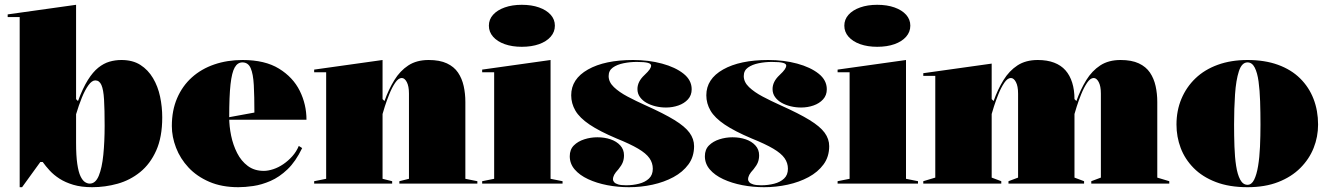

<svg xmlns="http://www.w3.org/2000/svg" viewBox="-20 -765 5532 800"><path d="M62 15V-694H12V-705L297 -745V-352L305 -344Q325 -398 346 -431.5Q367 -465 389.5 -483Q412 -501 436 -508Q460 -515 486 -515Q533 -515 565 -494.5Q597 -474 617.5 -439.5Q638 -405 647 -362.5Q656 -320 656 -276Q656 -194 631 -138Q606 -82 564 -48Q522 -14 470 0.5Q418 15 364 15Q319 15 285.5 5Q252 -5 228 -20.5Q204 -36 187 -54.5Q170 -73 158 -90H148L72 15ZM354 0Q378 0 391.5 -32.5Q405 -65 410.5 -120Q416 -175 416 -241Q416 -309 413.5 -350.5Q411 -392 402.5 -411Q394 -430 377 -430Q363 -430 348.5 -410Q334 -390 321 -358Q308 -326 297 -289V-170Q297 -116 302 -82Q307 -48 315.5 -30.5Q324 -13 334 -6.5Q344 0 354 0Z M991 -515Q1084 -515 1142.5 -479Q1201 -443 1229 -386.5Q1257 -330 1257 -266H931V-276L1040 -296Q1040 -364 1037.5 -410.5Q1035 -457 1024.5 -481Q1014 -505 990 -505Q970 -505 958 -484Q946 -463 940.5 -413.5Q935 -364 935 -276Q935 -239 943 -200Q951 -161 968 -127.5Q985 -94 1012.5 -73.5Q1040 -53 1079 -53Q1097 -53 1118.5 -60Q1140 -67 1160.5 -81Q1181 -95 1198 -114Q1215 -133 1225 -157L1239 -148Q1212 -92 1178 -59.5Q1144 -27 1107 -11Q1070 5 1035.5 10Q1001 15 973 15Q904 15 852 -7.5Q800 -30 765.5 -67Q731 -104 713.5 -149.5Q696 -195 696 -240Q696 -305 718 -356Q740 -407 779.5 -442.5Q819 -478 873 -496.5Q927 -515 991 -515Z M1969 -10V0H1644V-10L1684 -20V-375Q1684 -406 1675 -423Q1666 -440 1654 -440Q1640 -440 1626.5 -420Q1613 -400 1602 -372.5Q1591 -345 1583.5 -321.5Q1576 -298 1574 -290V-20L1614 -10V0H1289V-10L1339 -20V-464H1289V-475L1574 -515V-352L1582 -344Q1599 -392 1623 -431Q1647 -470 1681.5 -492.5Q1716 -515 1766 -515Q1812 -515 1842 -501Q1872 -487 1888.5 -462.5Q1905 -438 1912 -406.5Q1919 -375 1919 -340V-20Z M2154 -570Q2114 -570 2083 -581Q2052 -592 2034.5 -612Q2017 -632 2017 -658Q2017 -684 2034.5 -703.5Q2052 -723 2083 -734Q2114 -745 2154 -745Q2195 -745 2226 -734Q2257 -723 2274.5 -703.5Q2292 -684 2292 -658Q2292 -632 2274.5 -612Q2257 -592 2226 -581Q2195 -570 2154 -570ZM1989 0V-10L2039 -20V-464H1989V-475L2274 -515V-20L2324 -10V0Z M2601 15Q2554 15 2510 6.5Q2466 -2 2430.5 -18.5Q2395 -35 2374.5 -59Q2354 -83 2354 -114Q2354 -142 2371 -159Q2388 -176 2414.5 -184.5Q2441 -193 2469 -193Q2499 -193 2524 -184.5Q2549 -176 2564.5 -159Q2580 -142 2580 -118Q2580 -102 2575 -89Q2570 -76 2557 -60Q2544 -46 2539 -36.5Q2534 -27 2534 -17Q2534 -12 2539 -6Q2544 0 2556 3.5Q2568 7 2589 7Q2617 7 2642.5 0.5Q2668 -6 2684 -21Q2700 -36 2700 -62Q2700 -86 2686 -106Q2672 -126 2639 -145.5Q2606 -165 2549 -188Q2478 -218 2436.5 -246Q2395 -274 2377.5 -304Q2360 -334 2360 -368Q2360 -436 2430 -475.5Q2500 -515 2618 -515Q2683 -515 2738.5 -500Q2794 -485 2828 -458Q2862 -431 2862 -393Q2862 -368 2846.5 -351Q2831 -334 2806.5 -325.5Q2782 -317 2755 -317Q2733 -317 2712 -322Q2691 -327 2674 -336.5Q2657 -346 2646.5 -360.5Q2636 -375 2636 -394Q2636 -425 2665 -452Q2681 -467 2687 -476Q2693 -485 2693 -492Q2693 -495 2690 -498Q2687 -501 2680 -503Q2673 -505 2661.5 -506Q2650 -507 2633 -507Q2605 -507 2578 -501.5Q2551 -496 2533.5 -483.5Q2516 -471 2516 -448Q2516 -423 2538 -402Q2560 -381 2595 -362.5Q2630 -344 2670 -326Q2746 -292 2790 -265Q2834 -238 2853 -212Q2872 -186 2872 -156Q2872 -112 2848.5 -80Q2825 -48 2786 -27Q2747 -6 2699 4.5Q2651 15 2601 15Z M3164 15Q3117 15 3073 6.5Q3029 -2 2993.5 -18.5Q2958 -35 2937.5 -59Q2917 -83 2917 -114Q2917 -142 2934 -159Q2951 -176 2977.5 -184.5Q3004 -193 3032 -193Q3062 -193 3087 -184.5Q3112 -176 3127.5 -159Q3143 -142 3143 -118Q3143 -102 3138 -89Q3133 -76 3120 -60Q3107 -46 3102 -36.5Q3097 -27 3097 -17Q3097 -12 3102 -6Q3107 0 3119 3.5Q3131 7 3152 7Q3180 7 3205.5 0.5Q3231 -6 3247 -21Q3263 -36 3263 -62Q3263 -86 3249 -106Q3235 -126 3202 -145.5Q3169 -165 3112 -188Q3041 -218 2999.5 -246Q2958 -274 2940.5 -304Q2923 -334 2923 -368Q2923 -436 2993 -475.5Q3063 -515 3181 -515Q3246 -515 3301.5 -500Q3357 -485 3391 -458Q3425 -431 3425 -393Q3425 -368 3409.5 -351Q3394 -334 3369.5 -325.5Q3345 -317 3318 -317Q3296 -317 3275 -322Q3254 -327 3237 -336.5Q3220 -346 3209.5 -360.5Q3199 -375 3199 -394Q3199 -425 3228 -452Q3244 -467 3250 -476Q3256 -485 3256 -492Q3256 -495 3253 -498Q3250 -501 3243 -503Q3236 -505 3224.5 -506Q3213 -507 3196 -507Q3168 -507 3141 -501.5Q3114 -496 3096.5 -483.5Q3079 -471 3079 -448Q3079 -423 3101 -402Q3123 -381 3158 -362.5Q3193 -344 3233 -326Q3309 -292 3353 -265Q3397 -238 3416 -212Q3435 -186 3435 -156Q3435 -112 3411.5 -80Q3388 -48 3349 -27Q3310 -6 3262 4.5Q3214 15 3164 15Z M3635 -570Q3595 -570 3564 -581Q3533 -592 3515.5 -612Q3498 -632 3498 -658Q3498 -684 3515.5 -703.5Q3533 -723 3564 -734Q3595 -745 3635 -745Q3676 -745 3707 -734Q3738 -723 3755.5 -703.5Q3773 -684 3773 -658Q3773 -632 3755.5 -612Q3738 -592 3707 -581Q3676 -570 3635 -570ZM3470 0V-10L3520 -20V-464H3470V-475L3755 -515V-20L3805 -10V0Z M3827 0V-10L3877 -25V-449H3827V-460L4112 -500V-352L4120 -344Q4137 -392 4161 -431Q4185 -470 4219.5 -492.5Q4254 -515 4304 -515Q4343 -515 4372 -504Q4401 -493 4419.5 -472Q4438 -451 4447.5 -420.5Q4457 -390 4457 -352V-25L4497 -10V0H4182V-10L4222 -25V-375Q4222 -406 4213 -423Q4204 -440 4192 -440Q4178 -440 4164.5 -420Q4151 -400 4140 -372.5Q4129 -345 4121.5 -321.5Q4114 -298 4112 -290V-25L4152 -10V0ZM4527 0V-10L4567 -25V-375Q4567 -406 4558 -423Q4549 -440 4537 -440Q4523 -440 4509.5 -420Q4496 -400 4485 -372.5Q4474 -345 4466.5 -321.5Q4459 -298 4457 -290V-352L4465 -344Q4482 -392 4506 -431Q4530 -470 4564.5 -492.5Q4599 -515 4649 -515Q4695 -515 4725 -501Q4755 -487 4771.5 -462.5Q4788 -438 4795 -406.5Q4802 -375 4802 -340V-25L4852 -10V0Z M5178 -515Q5250 -515 5305 -495Q5360 -475 5397 -438.5Q5434 -402 5453 -353Q5472 -304 5472 -246Q5472 -195 5453.5 -148.5Q5435 -102 5398 -65Q5361 -28 5306 -6.5Q5251 15 5178 15Q5102 15 5046 -6.5Q4990 -28 4953.5 -65Q4917 -102 4899.5 -148.5Q4882 -195 4882 -246Q4882 -304 4902.5 -353Q4923 -402 4961 -438.5Q4999 -475 5054 -495Q5109 -515 5178 -515ZM5178 -505Q5154 -505 5142 -468Q5130 -431 5126 -372Q5122 -313 5122 -246Q5122 -200 5123.5 -155Q5125 -110 5130.5 -74Q5136 -38 5147.5 -16.5Q5159 5 5178 5Q5195 5 5205.5 -16Q5216 -37 5222 -73Q5228 -109 5230 -154Q5232 -199 5232 -246Q5232 -296 5230.5 -342.5Q5229 -389 5224 -425.5Q5219 -462 5208 -483.5Q5197 -505 5178 -505Z"/></svg>

Font: Kalnia Thin
Style: Regular
Weight: 100
Version: Version 1.105